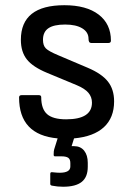

<svg xmlns="http://www.w3.org/2000/svg" viewBox="-20 -520 504 737"><path d="M222.2 196.8Q200.2 196.8 181.2 192.9Q177.7 192.4 176.3 191.7Q174.8 190.9 173.8 189.5Q172.9 188 172.9 185.1V147.9Q172.9 143.6 174.6 142.1Q176.3 140.6 181.2 141.1Q198.7 143.1 209 143.1Q250 143.1 250 119.1V106Q250 91.3 241.9 85.7Q233.9 80.1 215.8 80.1H192.9Q188.5 80.1 187.3 78.9Q186 77.6 186 73.2Q186 59.1 188 53.2L201.2 11.2Q53.2 -2 53.2 -146Q53.2 -154.8 63 -154.8H128.9Q138.2 -154.8 138.2 -147Q138.2 -102.1 160.6 -82Q183.1 -62 233.9 -62Q333 -62 333 -126Q333 -147.9 319.1 -164.1Q305.2 -180.2 274.9 -192.9L161.1 -240.2Q106.4 -262.7 83.3 -291.7Q60.1 -320.8 60.1 -367.2Q60.1 -500 227.1 -500Q311.5 -500 358.6 -464.1Q405.8 -428.2 405.8 -363.8Q405.8 -355 396 -355H330.1Q319.8 -355 319.8 -371.1Q319.8 -396.5 295.9 -411.1Q272 -425.8 230 -425.8Q186.5 -425.8 165.8 -411.6Q145 -397.5 145 -367.2Q145 -345.2 156 -334.2Q167 -323.2 203.1 -308.1L316.9 -259.8Q370.1 -237.3 394 -207.3Q418 -177.2 418 -130.9Q418 -67.9 378.7 -31.7Q339.4 4.4 264.2 11.2L254.9 41H264.2Q289.1 41 303 58.3Q316.9 75.7 316.9 105V120.1Q316.9 159.7 293.7 178.2Q270.5 196.8 222.2 196.8Z"/></svg>

Font: Sofia Sans
Style: Regular
Weight: 400
Designer: Botio Nikoltchev, Ani Petrova
Foundry: lettersoup
Version: Version 4.100